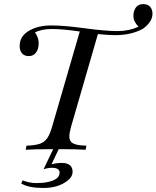

<svg xmlns="http://www.w3.org/2000/svg" viewBox="-20 -737 770 945"><path d="M283.7 64.9Q337.4 64.9 337.4 109.4Q336.9 132.8 313.5 151.4Q267.1 188.5 193.1 188.2Q119.1 188 84.5 166L91.3 150.9Q126 164.1 158 164.1Q189.9 164.1 213.9 159.2Q273.4 147 273.4 112.8Q273.4 88.9 235.4 88.9Q214.8 88.9 194.3 96.2L241.7 -2.9Q151.9 -2.9 106.4 0L110.4 -20Q153.8 -21.5 176.5 -29.5Q199.2 -37.6 212.6 -57.1Q226.1 -76.7 237.3 -116.2L372.6 -582Q288.1 -594.2 235.6 -594.2Q183.1 -594.2 152.3 -577.1Q170.4 -552.2 170.4 -524.2Q170.4 -496.1 157.5 -478.5Q144.5 -460.9 122.1 -460.9Q99.6 -460.9 88.1 -474.6Q76.7 -488.3 76.7 -511.2Q76.7 -561.5 128.4 -588.9Q171.4 -611.8 232.9 -611.8Q294.4 -611.8 397.2 -597.9Q500 -584 557.9 -584Q615.7 -584 661.6 -606Q636.7 -630.9 636.7 -657.7Q636.7 -684.6 649.2 -700.7Q661.6 -716.8 684.6 -716.8Q707.5 -716.8 719 -703.4Q730.5 -689.9 730.5 -669.9Q730.5 -629.9 684.6 -596.2Q627.9 -564 546.4 -564Q513.2 -564 461.9 -569.3L330.6 -116.2Q321.3 -83.5 321.3 -66.2Q321.3 -48.8 329.6 -39.1Q345.2 -21 405.3 -20L401.4 0Q354.5 -2.9 269 -2.9L233.4 71.8Q258.3 64.9 283.7 64.9Z"/></svg>

Font: PlayfairDisplaySC-Italic
Style: Italic
Weight: 400
Italic angle: -14°
Designer: Claus Eggers Sørensen
Foundry: Claus Eggers Sørensen
Version: Version 1.004;PS 001.004;hotconv 1.0.70;makeotf.lib2.5.58329